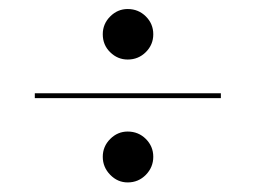

<svg xmlns="http://www.w3.org/2000/svg" viewBox="-20 -422 556 417"><path d="M257.3 -25.8Q235.5 -25.8 219.4 -42.3Q203.2 -58.9 203.2 -81.5Q203.2 -104 219.4 -120.2Q235.5 -136.3 257.3 -136.3Q280.6 -136.3 296.8 -120.2Q312.9 -104 312.9 -81.5Q312.9 -58.9 296.8 -42.3Q280.6 -25.8 257.3 -25.8ZM257.3 -292.7Q235.5 -292.7 219.4 -308.5Q203.2 -324.2 203.2 -347.6Q203.2 -370.2 219.4 -386.3Q235.5 -402.4 257.3 -402.4Q280.6 -402.4 296.8 -386.3Q312.9 -370.2 312.9 -347.6Q312.9 -325 296.8 -308.9Q280.6 -292.7 257.3 -292.7ZM55.6 -208.9V-219.4H459.7V-208.9Z"/></svg>

Font: Playfair 144pt SemiCondensed SemiBold
Style: Regular
Weight: 600
Width: 4
Designer: Claus Eggers Sørensen
Foundry: Claus Eggers Sørensen
Version: Version 2.203